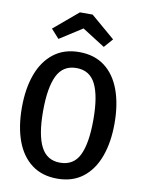

<svg xmlns="http://www.w3.org/2000/svg" viewBox="-100 -991 800 1072"><g transform="rotate(10 300.0 -455.0)"><path d="M562.5 -345Q562.5 -238.5 533 -157.8Q503.5 -77 445 -31.8Q386.5 13.5 300 13.5Q214 13.5 155.2 -30.8Q96.5 -75 67 -155.2Q37.5 -235.5 37.5 -344Q37.5 -451 67 -531.8Q96.5 -612.5 155.2 -658.2Q214 -704 300 -704Q386.5 -704 445 -659.5Q503.5 -615 533 -534.2Q562.5 -453.5 562.5 -345ZM442.5 -345Q442.5 -479 409.2 -546.2Q376 -613.5 300 -613.5Q224 -613.5 190.8 -545.8Q157.5 -478 157.5 -344Q157.5 -210.5 191.5 -143.8Q225.5 -77 300 -77Q377 -77 409.8 -144.2Q442.5 -211.5 442.5 -345ZM336.5 -923 473 -806.5 429 -756 300 -838 172 -756 126.5 -806.5 264.5 -923Z"/></g></svg>

Font: Fira Code Light Medium
Style: Regular
Weight: 500
Monospace: yes
Version: Version 5.002